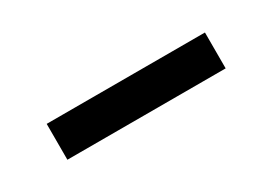

<svg xmlns="http://www.w3.org/2000/svg" viewBox="-13 -467 558 394"><g transform="rotate(-30 266.0 -269.5)"><path d="M79 -227H454V-312H79Z"/></g></svg>

Font: Plus Jakarta Sans Medium
Style: Regular
Weight: 500
Designer: Gumpita Rahayu
Foundry: Tokotype
Version: Version 2.004; ttfautohint (v1.8.3)